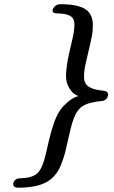

<svg xmlns="http://www.w3.org/2000/svg" viewBox="-20 -770 540 913"><path d="M462.9 -289.6Q437 -287.6 409.2 -280.5Q381.3 -273.4 363.3 -258.3Q345.2 -242.2 333.5 -213.6Q321.8 -185.1 315.9 -157.7L292 -54.7Q283.7 -18.6 267.3 20.3Q251 59.1 220.2 83.5Q170.9 122.6 65.9 122.6Q50.3 122.6 44.9 114.3Q42.5 109.4 42.5 105Q42.5 103 43 101.1Q43.9 97.2 46.4 92.8Q55.7 78.1 72.3 78.1Q130.4 77.1 155.8 55.7Q182.1 32.7 198.2 -39.1L214.4 -108.9Q223.1 -147.5 239 -191.7Q254.9 -235.8 279.3 -263.2Q320.8 -306.6 355 -313.5Q323.2 -320.3 302.7 -364.3Q293.9 -383.3 293.9 -411.6Q293.9 -422.9 297.1 -451.4Q300.3 -480 309.1 -518.1L325.2 -587.9Q331.1 -613.3 332.5 -630.1Q334 -647 334 -652.3Q334 -672.4 326.2 -683.1Q311.5 -705.1 253.4 -706.1Q230 -706.1 230 -719.2Q230 -721.2 230.5 -723.6Q231.9 -731 241.2 -740.7Q251 -750 267.6 -750Q373 -750 403.3 -710.9Q421.4 -688.5 421.4 -653.3Q421.4 -650.4 420.7 -629.4Q419.9 -608.4 411.6 -572.8L387.7 -469.2Q381.3 -441.9 380.4 -426Q379.4 -410.2 379.4 -406.7Q379.4 -383.8 388.7 -370.1Q406.7 -344.2 474.6 -338.4Q494.1 -335.4 494.1 -320.8Q494.1 -317.9 493.2 -314Q491.2 -305.2 485.8 -299.8Q477.5 -290.5 462.9 -289.6Z"/></svg>

Font: Caudex
Style: Bold
Weight: 700
Italic angle: -13°
Version: Version 1.04